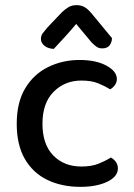

<svg xmlns="http://www.w3.org/2000/svg" viewBox="-20 -713 520 746"><path d="M296 -400Q232 -400 188.5 -356.5Q145 -313 145 -232Q145 -152 187 -109Q229 -66 296 -66Q336 -66 363 -77Q390 -88 411 -101Q423 -94 430.5 -83.5Q438 -73 438 -58Q438 -27 397 -7Q356 13 292 13Q220 13 164 -14Q108 -41 76.5 -95.5Q45 -150 45 -232Q45 -315 78 -370Q111 -425 167 -452.5Q223 -480 289 -480Q353 -480 393.5 -458Q434 -436 434 -406Q434 -393 426.5 -382.5Q419 -372 408 -366Q387 -379 361 -389.5Q335 -400 296 -400ZM336 -548 276 -620Q252 -591 231 -568.5Q210 -546 189 -523Q167 -524 153 -535Q139 -546 139 -562Q139 -575 146.5 -584.5Q154 -594 165 -607L221 -666Q235 -679 247.5 -686Q260 -693 277 -693Q295 -693 307.5 -686Q320 -679 334 -663L415 -565Q415 -549 406 -537Q397 -525 377 -525Q364 -525 355 -531.5Q346 -538 336 -548Z"/></svg>

Font: Baloo Tamma 2 Medium
Style: Regular
Weight: 500
Designer: Divya Kowshik, Shuchita Grover and Ek Type
Foundry: Ek Type
Version: Version 1.700